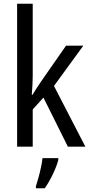

<svg xmlns="http://www.w3.org/2000/svg" viewBox="-20 -780 480 1021"><path d="M154 -377Q154 -353 152.5 -326.5Q151 -300 149 -276H153Q162 -291 174 -310Q186 -329 196 -343L331 -537H423L267 -323L434 0H341L211 -261L154 -198V0H71V-760H154ZM290 71Q281 105 260.5 147.5Q240 190 218 221H171V210Q177 192 184.5 165Q192 138 198 109.5Q204 81 206 61H290Z"/></svg>

Font: Noto Sans Thai Cond
Style: Regular
Weight: 400
Width: 3
Designer: Monotype Design Team
Foundry: Monotype Imaging Inc.
Version: Version 2.002; ttfautohint (v1.8.4.7-5d5b)